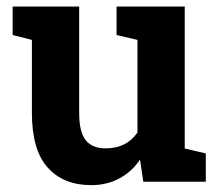

<svg xmlns="http://www.w3.org/2000/svg" viewBox="-20 -548 663 579"><path d="M254.9 10.3Q171.4 10.3 123.8 -42.7Q76.2 -95.7 76.2 -207.5V-427.7L18.1 -442.4V-528.3H218.8V-206.5Q218.8 -149.9 238.5 -125.2Q258.3 -100.6 298.3 -100.6Q361.8 -100.6 394.5 -148.4V-427.7L331.5 -442.4V-528.3H537.1V-100.1L600.6 -85.4V0H412.1L402.3 -66.9Q377.4 -29.8 339.8 -9.8Q302.2 10.3 254.9 10.3Z"/></svg>

Font: Battambang
Style: Bold
Weight: 700
Designer: Danh Hong
Version: Version 8.002; ttfautohint (v1.8.3)